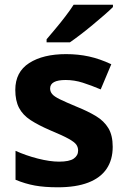

<svg xmlns="http://www.w3.org/2000/svg" viewBox="-20 -837 537 816"><path d="M459 -213Q459 -158 433 -119.5Q407 -81 355 -61Q303 -41 226 -41Q169 -41 128 -48.5Q87 -56 46 -73V-196Q90 -176 141 -163Q192 -150 231 -150Q275 -150 293.5 -163Q312 -176 312 -197Q312 -211 304.5 -222Q297 -233 272 -247Q247 -261 194 -283Q143 -305 110 -326.5Q77 -348 61 -378.5Q45 -409 45 -455Q45 -531 104 -569Q163 -607 261 -607Q312 -607 358 -597Q404 -587 453 -564L408 -457Q368 -474 332 -485.5Q296 -497 259 -497Q226 -497 209.5 -488Q193 -479 193 -461Q193 -448 201.5 -437.5Q210 -427 234.5 -415Q259 -403 307 -383Q354 -364 388 -343.5Q422 -323 440.5 -292.5Q459 -262 459 -213ZM460 -807Q446 -793 423 -773Q400 -753 373.5 -731Q347 -709 321.5 -689.5Q296 -670 277 -657H178V-670Q194 -689 215.5 -714.5Q237 -740 258 -767.5Q279 -795 293 -817H460Z"/></svg>

Font: Noto Sans Tamil UI
Style: Regular
Weight: 400
Designer: Jelle Bosma - Monotype Design Team
Foundry: Monotype Imaging Inc.
Version: Version 2.004